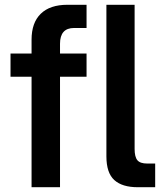

<svg xmlns="http://www.w3.org/2000/svg" viewBox="-20 -783 696 803"><path d="M112 0V-462H24V-559H112V-617Q112 -688 150.5 -725.5Q189 -763 262 -763H342V-666H290Q231 -666 231 -600V-559H342V-462H231V0ZM556 0Q491 0 458 -30Q425 -60 425 -129V-763H543V-160Q543 -127 554.5 -113Q566 -99 596 -99H629V0Z"/></svg>

Font: Open Sauce One SemiBold
Style: Regular
Weight: 600
Designer: Alfredo Marco Pradil
Foundry: Creative Sauce Fz LLC
Version: Version 1.477